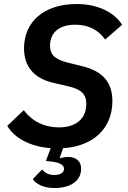

<svg xmlns="http://www.w3.org/2000/svg" viewBox="-20 -730 640 960"><path d="M252.1 210.2C326.3 210.2 385.7 179 385.7 112.9C385.7 76 359 54.7 322.1 54.7C310.7 54.7 296.5 56.5 281.6 60.7L279.1 57.2L295.5 11C450.6 1.1 541.9 -92 541.9 -224.1C541.9 -315.7 496.8 -373.2 392 -398.8L323.5 -415.8C257.8 -431.8 230.1 -453.5 230.1 -501.4C230.1 -565.7 274.5 -606.5 356.9 -606.5C423.3 -606.5 472.7 -579.5 505.7 -532.3L590.6 -606.2C551.5 -668 469.8 -709.9 362.9 -709.9C202.8 -709.9 100.1 -623.6 100.1 -488.6C100.1 -401.3 145.6 -338.4 249.6 -315L320.7 -298.7C384.9 -284.1 411.6 -259.9 411.6 -210.2C411.6 -138.1 361.5 -93 274.5 -93C205.3 -93 140.6 -121.8 99.1 -179.3L16.3 -100.5C53.6 -38 131.7 2.8 233.3 11L209.5 74.6L234.7 77.4C286.2 83.1 300.1 98.4 300.1 114.3C300.1 134.9 279.1 144.9 250 144.9C220.5 144.9 200.6 130.3 190.7 117.2L143.5 165.8C160.2 189.6 197.4 210.2 252.1 210.2Z"/></svg>

Font: Margiela Mono Italic SmBold It
Style: Regular
Weight: 600
Designer: Mike Abbink, Paul van der Laan, Pieter van Rosmalen
Foundry: Bold Monday
Version: Version 2.003 2021